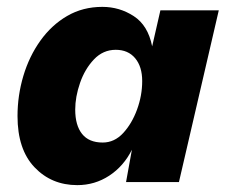

<svg xmlns="http://www.w3.org/2000/svg" viewBox="-20 -530 658 559"><path d="M205 9Q130 9 80.5 -43Q31 -95 31 -192Q31 -252 48 -309Q65 -366 97.5 -411.5Q130 -457 175.5 -483.5Q221 -510 278 -510Q328 -510 369.5 -483Q411 -456 423 -395L447 -500H617L501 0H347L364 -94Q340 -46 298 -18.5Q256 9 205 9ZM279 -115Q313 -115 338.5 -142.5Q364 -170 379 -211Q394 -252 394 -294Q394 -336 373.5 -360.5Q353 -385 317 -385Q280 -385 253.5 -357Q227 -329 213 -288.5Q199 -248 199 -211Q199 -165 219 -140Q239 -115 279 -115Z"/></svg>

Font: Work Sans
Style: Bold Italic
Weight: 700
Italic angle: -13°
Designer: Wei Huang
Foundry: Wei Huang
Version: Version 2.010; ttfautohint (v1.8.3)